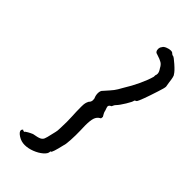

<svg xmlns="http://www.w3.org/2000/svg" viewBox="-272 -799 980 980"><g transform="rotate(45 218.5 -308.5)"><path d="M70 87Q70 83 72.5 80Q75 77 76 76Q81 80 86 80Q91 80 91 76Q93 74 103.5 68Q114 62 128 56Q158 51 169.5 45.5Q181 40 185.5 29.5Q190 19 196 -9Q204 -41 204 -46Q204 -48 205 -65.5Q206 -83 206 -110Q206 -134 205 -147Q203 -180 203 -216Q203 -234 205 -242.5Q207 -251 212 -261Q222 -270 222 -283Q222 -290 221 -294Q214 -309 214 -325Q214 -344 225 -353Q252 -383 262 -396Q272 -409 286 -435Q311 -475 330 -516Q349 -557 357 -587V-597Q360 -603 360 -611Q360 -623 348 -640Q340 -656 328 -663.5Q316 -671 290 -679Q272 -682 272 -702Q272 -714 279 -722Q283 -731 297.5 -737Q312 -743 324 -743Q334 -743 337 -739Q345 -731 352 -731Q357 -731 385 -706.5Q413 -682 421 -668Q428 -663 433 -619Q437 -599 437 -595Q437 -585 425 -549Q411 -505 399.5 -474Q388 -443 383 -437Q380 -435 376 -433Q372 -431 372 -428Q372 -421 353.5 -390.5Q335 -360 322 -347Q318 -343 315 -336.5Q312 -330 311 -328L304 -324Q297 -319 297 -312Q297 -308 304 -289Q305 -281 310 -272Q315 -263 318 -258Q318 -252 317 -248Q316 -244 313 -244Q297 -235 291 -217Q285 -199 285 -162L286 -127Q287 -94 285 -59Q283 -24 279 -15Q263 55 256 55Q255 55 253.5 56Q252 57 253 59Q253 73 234.5 89Q216 105 189 115.5Q162 126 137 126Q112 126 91 112.5Q70 99 70 87Z"/></g></svg>

Font: Caveat
Style: Bold
Weight: 700
Designer: Pablo Impallari
Foundry: Pablo Impallari
Version: Version 1.500; ttfautohint (v1.6)